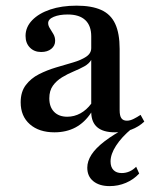

<svg xmlns="http://www.w3.org/2000/svg" viewBox="-20 -447 527 665"><path d="M168.5 11.3Q115.3 11.3 83.5 -16.5Q51.6 -44.4 51.6 -92.7Q51.6 -129 69.4 -152.4Q87.1 -175.8 114.9 -189.9Q142.7 -204 173.8 -213.3Q204.8 -222.6 232.7 -230.6Q260.5 -238.7 278.2 -250.4Q296 -262.1 296 -280.6V-321Q296 -358.1 275.4 -377.4Q254.8 -396.8 214.5 -396.8Q185.5 -396.8 166.1 -388.7Q146.8 -380.6 146.8 -366.9Q146.8 -358.1 152.8 -348.8Q158.9 -339.5 164.9 -329Q171 -318.5 171 -305.6Q171 -288.7 157.7 -277.8Q144.4 -266.9 122.6 -266.9Q98.4 -266.9 83.5 -282.3Q68.5 -297.6 68.5 -322.6Q68.5 -353.2 91.5 -377Q114.5 -400.8 154 -414.1Q193.5 -427.4 245.2 -427.4Q297.6 -427.4 330.6 -412.5Q363.7 -397.6 379 -364.5Q394.4 -331.5 394.4 -277.4V-65.3Q394.4 -46 400.4 -37.5Q406.5 -29 419.4 -29Q430.6 -29 442.7 -35.1Q454.8 -41.1 466.9 -49.2L479.8 -25.8Q459.7 -7.3 434.7 2Q409.7 11.3 378.2 11.3Q297.6 11.3 296 -57.3Q273.4 -22.6 241.5 -5.6Q209.7 11.3 168.5 11.3ZM212.9 -42.7Q237.1 -42.7 258.5 -54.4Q279.8 -66.1 296 -87.9V-239.5Q288.7 -226.6 272.2 -217.3Q255.6 -208.1 235.1 -199.6Q214.5 -191.1 195.2 -179.4Q175.8 -167.7 163.3 -150.4Q150.8 -133.1 150.8 -106.5Q150.8 -76.6 167.3 -59.7Q183.9 -42.7 212.9 -42.7ZM359.7 197.6Q324.2 197.6 303.2 180.6Q282.3 163.7 282.3 133.9Q282.3 111.3 296.8 88.7Q311.3 66.1 342.3 42.3Q373.4 18.5 421.8 -7.3H441.1Q441.1 -4.8 439.5 -3.6Q437.9 -2.4 435.5 -0.8Q400.8 28.2 381.9 57.7Q362.9 87.1 362.9 112.1Q362.9 131.5 373 141.9Q383.1 152.4 401.6 152.4Q429.8 152.4 451.6 130.6L462.1 154Q442.7 175 416.1 186.3Q389.5 197.6 359.7 197.6Z"/></svg>

Font: Playfair SemiBold
Style: Regular
Weight: 600
Designer: Claus Eggers Sørensen
Foundry: Claus Eggers Sørensen
Version: Version 2.001;gftools[0.9.30]